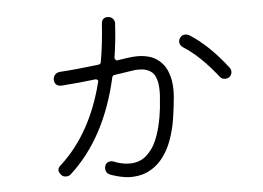

<svg xmlns="http://www.w3.org/2000/svg" viewBox="-49 -747 1098 803"><g transform="rotate(-5 500.0 -345.5)"><path d="M472 -8Q443 -8 411 -17Q390 -23 383 -26Q371 -31 367 -41Q363 -51 366 -63Q372 -81 392 -81Q396 -81 402 -79Q406 -78 408 -77Q410 -76 415 -74Q447 -64 471 -65H480Q510 -68 531 -83Q550 -97 568 -123Q596 -168 610 -249Q616 -283 619 -331Q620 -339 620 -355Q620 -392 611 -413Q604 -431 590 -440Q581 -446 571 -449Q559 -453 539 -453Q525 -453 509 -450Q472 -444 436 -439Q430 -437 428 -431Q372 -180 219 -41Q212 -34 199 -34Q186 -34 179 -43Q159 -65 181 -83Q314 -204 367 -416Q369 -421 365.5 -424.5Q362 -428 357 -428Q294 -420 213 -414Q185 -414 183 -441Q183 -453 190 -461.5Q197 -470 210 -472Q277 -476 376 -488Q383 -490 385 -496Q398 -567 404 -657Q406 -684 431 -683Q444 -683 452 -673.5Q460 -664 459 -654Q455 -580 444 -511Q444 -507 447 -503Q450 -499 454 -499Q466 -501 483 -503.5Q500 -506 501 -506Q522 -509 540 -509Q568 -509 594 -501Q623 -491 643 -468Q658 -451 666 -428Q678 -397 678 -355Q678 -337 677 -327Q670 -253 661 -209Q643 -128 611 -84Q584 -44 541 -23Q515 -11 486 -9Q480 -8 472 -8ZM898 -383Q884 -383 876 -393Q804 -485 733 -530Q723 -537 720 -547.5Q717 -558 724 -569Q732 -582 748 -582Q755 -582 763 -578Q843 -528 920 -428Q927 -419 926 -407.5Q925 -396 915 -388Q907 -383 898 -383Z"/></g></svg>

Font: Shin Retro Maru Gothic Regular
Style: Regular
Weight: 400
Designer: Iose
Foundry: Typographish
Version: Version 1.002